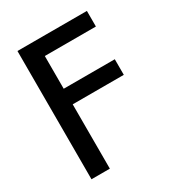

<svg xmlns="http://www.w3.org/2000/svg" viewBox="-178 -652 889 968"><g transform="rotate(-30 266.0 -168.5)"><path d="M70.8 204.1V-542.5H475.1V-451.7H177.7V-261.2H475.1V-170.4H177.7V204.1Z"/></g></svg>

Font: Inter 16pt Medium
Style: Regular
Weight: 500
Version: Version 4.001;git-66647c0bb